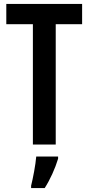

<svg xmlns="http://www.w3.org/2000/svg" viewBox="-20 -734 451 975"><path d="M263 0V-611H397V-714H12V-611H147V0ZM275 72V61H164C161 101 147 174 138 209V221H207C234 179 260 122 275 72Z"/></svg>

Font: Noto Sans Arabic UI XCn SmBd
Style: Regular
Weight: 600
Width: 2
Designer: Monotype Design Team, Nadine Chahine and Nizar Qandah
Foundry: Monotype Imaging Inc.
Version: Version 2.010